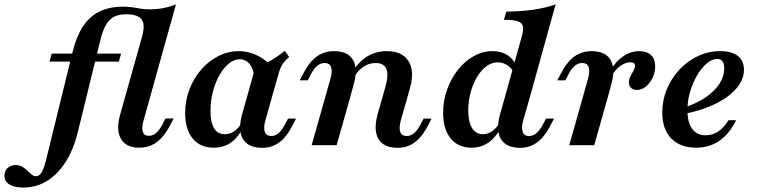

<svg xmlns="http://www.w3.org/2000/svg" viewBox="-180 -661 3454 874"><path d="M-75 192.7Q-115.3 192.7 -137.5 178.6Q-159.7 164.5 -159.7 138.7Q-159.7 116.9 -145.2 103.6Q-130.6 90.3 -108.9 90.3Q-91.9 90.3 -79 98Q-66.1 105.6 -55.6 115.7Q-45.2 125.8 -35.9 133.5Q-26.6 141.1 -16.1 141.1Q-0.8 141.1 9.7 123Q20.2 104.8 29.8 66.9L150 -423.4Q166.9 -492.7 196.4 -538.7Q225.8 -584.7 271.4 -607.7Q316.9 -630.6 380.6 -630.6Q404.8 -630.6 422.6 -627.8Q440.3 -625 458.9 -621.8Q477.4 -618.5 503.2 -618.5Q533.9 -618.5 563.3 -624.2Q592.7 -629.8 621 -641.1L473.4 -112.1Q463.7 -78.2 470.2 -60.5Q476.6 -42.7 497.6 -42.7Q532.3 -42.7 558.9 -93.5L573.4 -121.8H610.5L592.7 -87.9Q575.8 -55.6 555.2 -33.5Q534.7 -11.3 509.7 0Q484.7 11.3 454 11.3Q394.4 11.3 371 -28.2Q347.6 -67.7 366.1 -136.3L466.9 -495.2Q476.6 -530.6 473 -552.4Q469.4 -574.2 450 -585.1Q430.6 -596 394.4 -596Q360.5 -596 338.3 -584.3Q316.1 -572.6 301.6 -546.4Q287.1 -520.2 276.6 -477.4L173.4 -56.5Q154.8 19.4 119 75.8Q83.1 132.3 34.3 162.5Q-14.5 192.7 -75 192.7ZM45.2 -380.6 55.6 -416.9H371L361.3 -380.6Z M792.7 11.3Q731.5 11.3 697.2 -30.2Q662.9 -71.8 662.9 -146Q662.9 -203.2 682.3 -254Q701.6 -304.8 735.5 -344Q769.4 -383.1 813.7 -405.6Q858.1 -428.2 907.3 -428.2Q947.6 -428.2 985.1 -411.3Q1022.6 -394.4 1054.8 -361.3L977.4 -309.7Q973.4 -348.4 956 -369.8Q938.7 -391.1 911.3 -391.1Q885.5 -391.1 861.7 -371.8Q837.9 -352.4 819 -319Q800 -285.5 789.1 -243.5Q778.2 -201.6 778.2 -156.5Q778.2 -103.2 794.8 -76.6Q811.3 -50 844.4 -50Q867.7 -50 887.5 -64.5Q907.3 -79 924.2 -107.3L932.3 -93.5Q909.7 -41.1 875 -14.9Q840.3 11.3 792.7 11.3ZM941.1 -208.1 982.3 -354.8Q1021.8 -368.5 1053.6 -386.3Q1085.5 -404 1116.1 -429.8L1136.3 -401.6Q1122.6 -390.3 1113.3 -379Q1104 -367.7 1097.6 -352.8Q1091.1 -337.9 1085.5 -316.1L1054.8 -208.1ZM1028.2 -112.9Q1018.5 -79.8 1025.4 -60.9Q1032.3 -41.9 1054.8 -41.9Q1072.6 -41.9 1087.5 -54.4Q1102.4 -66.9 1115.3 -91.1L1131.5 -121H1167.7L1148.4 -83.9Q1131.5 -52.4 1111.7 -31Q1091.9 -9.7 1067.3 1.2Q1042.7 12.1 1011.3 12.1Q969.4 11.3 945.2 -6.9Q921 -25 914.9 -58.1Q908.9 -91.1 921 -137.1L941.1 -208.1H1054.8Z M1558.1 -208.1 1575.8 -271Q1589.5 -322.6 1578.2 -348.4Q1566.9 -374.2 1529 -374.2Q1496.8 -374.2 1469.4 -353.6Q1441.9 -333.1 1419.4 -289.5L1411.3 -309.7Q1441.1 -369.4 1483.5 -398.8Q1525.8 -428.2 1580.6 -428.2Q1650.8 -428.2 1679.4 -383.1Q1708.1 -337.9 1686.3 -260.5L1671.8 -208.1ZM1297.6 -208.1 1324.2 -303.2Q1333.9 -336.3 1327 -355.2Q1320.2 -374.2 1297.6 -374.2Q1279.8 -374.2 1264.9 -362.1Q1250 -350 1236.3 -325L1221 -295.2H1183.9L1204 -332.3Q1221 -363.7 1240.7 -385.1Q1260.5 -406.5 1285.5 -417.3Q1310.5 -428.2 1340.3 -428.2Q1383.1 -428.2 1407.3 -410.1Q1431.5 -391.9 1437.5 -358.5Q1443.5 -325 1430.6 -279L1411.3 -208.1ZM1238.7 0 1297.6 -208.1H1411.3L1352.4 0ZM1644.4 -112.9Q1635.5 -79.8 1641.9 -60.9Q1648.4 -41.9 1671 -41.9Q1688.7 -41.9 1704 -54.4Q1719.4 -66.9 1732.3 -91.1L1748.4 -121H1784.7L1765.3 -83.9Q1748.4 -52.4 1728.2 -31Q1708.1 -9.7 1683.9 1.2Q1659.7 12.1 1628.2 12.1Q1586.3 11.3 1562.1 -6.9Q1537.9 -25 1531.9 -58.1Q1525.8 -91.1 1537.9 -137.1L1558.1 -208.1H1671.8Z M1966.1 11.3Q1905.6 11.3 1871.4 -31Q1837.1 -73.4 1837.1 -146.8Q1837.1 -202.4 1855.2 -253.2Q1873.4 -304 1904.8 -343.5Q1936.3 -383.1 1977 -405.6Q2017.7 -428.2 2062.1 -428.2Q2100 -428.2 2127.8 -411.3Q2155.6 -394.4 2167.7 -365.3L2156.5 -335.5Q2145.2 -354.8 2126.2 -366.1Q2107.3 -377.4 2086.3 -377.4Q2058.9 -377.4 2034.7 -359.7Q2010.5 -341.9 1991.9 -311.3Q1973.4 -280.6 1962.5 -241.1Q1951.6 -201.6 1951.6 -158.1Q1951.6 -105.6 1969 -77.8Q1986.3 -50 2018.5 -50Q2041.1 -50 2061.3 -64.5Q2081.5 -79 2098.4 -107.3L2106.5 -93.5Q2083.1 -41.9 2048 -15.3Q2012.9 11.3 1966.1 11.3ZM2115.3 -208.1 2195.2 -495.2Q2204 -524.2 2200.4 -540.7Q2196.8 -557.3 2177 -564.1Q2157.3 -571 2113.7 -571L2125 -608.1Q2193.5 -608.9 2248.8 -616.9Q2304 -625 2349.2 -641.1L2229 -208.1ZM2201.6 -112.9Q2192.7 -79.8 2199.2 -60.9Q2205.6 -41.9 2228.2 -41.9Q2246 -41.9 2261.3 -54.4Q2276.6 -66.9 2289.5 -91.1L2305.6 -121H2341.9L2322.6 -83.9Q2305.6 -52.4 2285.5 -31Q2265.3 -9.7 2241.1 1.2Q2216.9 12.1 2185.5 12.1Q2143.5 11.3 2119.4 -6.9Q2095.2 -25 2089.1 -58.1Q2083.1 -91.1 2095.2 -137.1L2115.3 -208.1H2229Z M2470.2 -208.1 2496.8 -303.2Q2506.5 -336.3 2499.6 -355.2Q2492.7 -374.2 2470.2 -374.2Q2452.4 -374.2 2437.5 -362.1Q2422.6 -350 2408.9 -325L2393.5 -295.2H2356.5L2376.6 -332.3Q2393.5 -363.7 2413.3 -385.1Q2433.1 -406.5 2458.1 -417.3Q2483.1 -428.2 2512.9 -428.2Q2555.6 -428.2 2579.8 -410.1Q2604 -391.9 2610.1 -358.5Q2616.1 -325 2603.2 -279L2583.9 -208.1ZM2411.3 0 2470.2 -208.1H2583.9L2525 0ZM2719.4 -251.6Q2702.4 -251.6 2692.7 -260.9Q2683.1 -270.2 2683.1 -285.5Q2683.1 -300.8 2689.9 -314.1Q2696.8 -327.4 2703.6 -339.5Q2710.5 -351.6 2710.5 -362.1Q2710.5 -377.4 2688.7 -377.4Q2667.7 -377.4 2644 -360.9Q2620.2 -344.4 2605.6 -316.9L2597.6 -337.9Q2621.8 -380.6 2656.5 -404.4Q2691.1 -428.2 2729.8 -428.2Q2764.5 -428.2 2783.5 -410.1Q2802.4 -391.9 2802.4 -358.9Q2802.4 -331.5 2790.3 -306.5Q2778.2 -281.5 2759.7 -266.5Q2741.1 -251.6 2719.4 -251.6Z M2988.7 11.3Q2916.1 11.3 2875.4 -31Q2834.7 -73.4 2834.7 -149.2Q2834.7 -204.8 2855.6 -255.2Q2876.6 -305.6 2913.3 -344.8Q2950 -383.9 2997.6 -406Q3045.2 -428.2 3097.6 -428.2Q3150.8 -428.2 3178.6 -406.5Q3206.5 -384.7 3206.5 -343.5Q3206.5 -300 3173.8 -260.5Q3141.1 -221 3081.5 -190.7Q3021.8 -160.5 2940.3 -143.5V-173.4Q2996.8 -192.7 3035.9 -220.6Q3075 -248.4 3096 -281.5Q3116.9 -314.5 3116.9 -349.2Q3116.9 -371 3108.5 -381.9Q3100 -392.7 3085.5 -392.7Q3061.3 -392.7 3037.1 -372.2Q3012.9 -351.6 2993.1 -317.7Q2973.4 -283.9 2961.3 -242.7Q2949.2 -201.6 2949.2 -160.5Q2949.2 -104.8 2970.6 -75Q2991.9 -45.2 3032.3 -45.2Q3063.7 -45.2 3089.5 -62.5Q3115.3 -79.8 3136.3 -113.7H3171Q3140.3 -51.6 3094.8 -20.2Q3049.2 11.3 2988.7 11.3Z"/></svg>

Font: Playfair 9pt
Style: Bold Italic
Weight: 700
Italic angle: -15.6°
Designer: Claus Eggers Sørensen
Foundry: Claus Eggers Sørensen
Version: Version 2.203